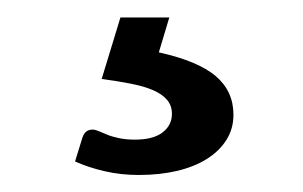

<svg xmlns="http://www.w3.org/2000/svg" viewBox="-20 -25 347 220"><path d="M86 123.5Q89 123.5 93 125.2Q97 127 102.5 129.2Q108 131.5 116 133.2Q124 135 134.5 135Q155.5 135 166.2 126.8Q177 118.5 177 105.5Q177 96 171.5 89.5Q166 83 155.8 78.5Q145.5 74 130.5 71Q115.5 68 96.5 65.5L118 -5H174L162 35Q207 45 227.2 62.2Q247.5 79.5 247.5 106.5Q247.5 122.5 239.5 135.2Q231.5 148 217.2 157Q203 166 183 170.8Q163 175.5 139 175.5Q118.5 175.5 100 171.2Q81.5 167 66 160L74.5 132.5Q77.5 123.5 86 123.5Z"/></svg>

Font: Lato TR
Style: Regular
Weight: 400
Designer: Lukasz Dziedzic
Foundry: tyPoland Lukasz Dziedzic
Version: Version 1.104 2013